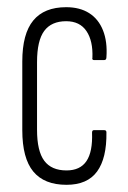

<svg xmlns="http://www.w3.org/2000/svg" viewBox="-20 -508 357 534"><path d="M165 6Q103 6 72.5 -31Q42 -68 42 -146V-337Q42 -414 72.5 -451Q103 -488 164 -488Q202 -488 228 -471.5Q254 -455 266.5 -423.5Q279 -392 276 -349Q276 -341 270 -341H241Q239 -341 237.5 -342.5Q236 -344 237 -347Q239 -394 220.5 -421.5Q202 -449 164 -449Q123 -449 103 -422Q83 -395 83 -335V-147Q83 -88 103 -61Q123 -34 165 -34Q203 -34 220.5 -60Q238 -86 236 -139Q236 -146 241 -146H270Q276 -146 276 -140Q277 -68 250 -31Q223 6 165 6Z"/></svg>

Font: Sofia Sans Extra Condensed Light
Style: Regular
Weight: 300
Designer: Botio Nikoltchev, Ani Petrova
Foundry: lettersoup
Version: Version 4.101